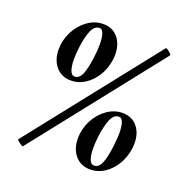

<svg xmlns="http://www.w3.org/2000/svg" viewBox="-107 -658 743 768"><g transform="rotate(20 264.5 -274.0)"><path d="M43 -9 473 -553Q475 -557 488.5 -546Q502 -535 499 -532L70 11Q68 13 54.5 3Q41 -7 43 -9ZM266 -95Q266 -135 284.5 -171Q303 -207 334 -229Q365 -251 400 -251Q440 -251 463 -223.5Q486 -196 486 -152Q486 -137 483 -122Q473 -67 436.5 -30.5Q400 6 354 6Q314 6 290 -22Q266 -50 266 -95ZM411 -115Q415 -155 415 -168Q415 -199 409 -215.5Q403 -232 392 -232Q370 -232 358 -204Q346 -176 340 -127Q337 -102 337 -79Q337 -49 343.5 -31.5Q350 -14 363 -14Q384 -14 394.5 -40Q405 -66 411 -115ZM72 -403Q72 -443 90.5 -479Q109 -515 140 -537Q171 -559 206 -559Q246 -559 269 -531Q292 -503 292 -459Q292 -444 289 -429Q279 -375 242.5 -338.5Q206 -302 160 -302Q120 -302 96 -330Q72 -358 72 -403ZM216 -422Q220 -450 220 -477Q220 -507 214 -523Q208 -539 198 -539Q176 -539 164 -511.5Q152 -484 146 -435Q143 -410 143 -387Q143 -357 149.5 -339.5Q156 -322 168 -322Q189 -322 199.5 -347.5Q210 -373 216 -422Z"/></g></svg>

Font: Cormorant Garamond
Style: Bold Italic
Weight: 700
Italic angle: -10°
Designer: Christian Thalmann (Catharsis Fonts)
Foundry: Catharsis Fonts
Version: Version 4.000